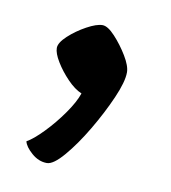

<svg xmlns="http://www.w3.org/2000/svg" viewBox="-43 -163 287 322"><g transform="rotate(10 100.5 -2.0)"><path d="M56 120Q42 120 30 109.5Q18 99 16 90Q27 84 43.5 67Q60 50 74 30Q88 10 93 -5Q81 -10 68.5 -23Q56 -36 47.5 -50Q39 -64 39 -73Q39 -82 52 -94Q65 -106 81.5 -115Q98 -124 108 -124Q117 -124 129.5 -110.5Q142 -97 152 -80.5Q162 -64 162 -53Q162 -37 149.5 -8.5Q137 20 119.5 49.5Q102 79 84.5 99.5Q67 120 56 120Z"/></g></svg>

Font: Texturina 72pt
Style: Regular
Weight: 400
Designer: Guillermo Torres Carreño
Foundry: Omnibus-Type
Version: Version 1.002; ttfautohint (v1.8.3)